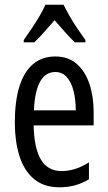

<svg xmlns="http://www.w3.org/2000/svg" viewBox="-20 -786 458 816"><path d="M215 -546Q270 -546 306 -514.5Q342 -483 360 -429.5Q378 -376 378 -309V-253H123Q125 -156 154 -107.5Q183 -59 242 -59Q271 -59 299.5 -68Q328 -77 358 -96V-24Q330 -7 299 1.5Q268 10 233 10Q165 10 123 -26.5Q81 -63 62 -125Q43 -187 43 -265Q43 -356 62.5 -418.5Q82 -481 120.5 -513.5Q159 -546 215 -546ZM215 -480Q174 -480 151 -440Q128 -400 124 -317H302Q302 -361 293 -398Q284 -435 264.5 -457.5Q245 -480 215 -480ZM250 -766Q261 -744 276 -717.5Q291 -691 309 -664.5Q327 -638 343 -616V-606H298Q277 -626 256 -650Q235 -674 212 -700Q189 -674 166.5 -648.5Q144 -623 126 -606H81V-616Q99 -641 116.5 -667.5Q134 -694 149 -719.5Q164 -745 173 -766Z"/></svg>

Font: Noto Sans Devanagari ExtraCondensed
Style: Regular
Weight: 400
Width: 2
Designer: Jelle Bosma - Monotype Design Team
Foundry: Monotype Imaging Inc.
Version: Version 2.006